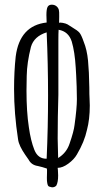

<svg xmlns="http://www.w3.org/2000/svg" viewBox="-20 -749 443 819"><path d="M363 -299Q363 -240 351 -195Q340 -144 308 -90Q296 -69 271.5 -51Q247 -33 226 -33Q226 -32 227 -23.5Q228 -15 228 -1Q228 29 220 43Q213 50 203 50Q200 50 194 48Q187 47 184.5 42Q182 37 181 28Q180 24 180 9Q180 2 180.5 -11Q181 -24 180 -30L161 -36Q146 -40 141 -41Q114 -45 102 -68Q99 -72 87 -89.5Q75 -107 67 -123.5Q59 -140 57 -155Q40 -265 40 -369Q40 -444 47 -508Q64 -640 179 -653Q178 -665 178 -685Q178 -710 183 -719.5Q188 -729 201 -729Q212 -729 220 -723Q228 -717 231 -707Q233 -700 232.5 -677Q232 -654 232 -651Q234 -654 247.5 -651.5Q261 -649 268 -645L287 -633Q311 -619 319 -609.5Q327 -600 337 -571Q351 -537 355.5 -490.5Q360 -444 361 -376Q361 -343 362 -329ZM308 -326Q308 -349 307 -380Q306 -411 305 -427L303 -461Q299 -528 286 -572Q272 -615 230 -622Q229 -607 229 -580V-345Q226 -251 226 -158Q226 -133 228 -75Q264 -97 277 -137Q295 -189 298 -216Q308 -288 308 -326ZM185 -341Q185 -476 179 -611Q125 -594 112 -549Q95 -482 94 -426L93 -363Q93 -272 103 -207Q111 -149 126.5 -110Q142 -71 179 -72Q185 -207 185 -341Z"/></svg>

Font: Amatic SC
Style: Bold
Weight: 700
Designer: Multiple Designers
Foundry: Vernon Adams
Version: Version 2.505